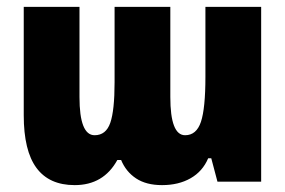

<svg xmlns="http://www.w3.org/2000/svg" viewBox="-20 -528 829 558"><path d="M49 -193V-508H211V-246Q211 -135 255 -135Q288 -135 300.5 -171Q313 -207 313 -289V-508H475V-246Q475 -135 518 -135Q551 -135 564 -174Q577 -213 577 -305V-508H739V0H612L594 -68H585Q569 -30 534 -10Q499 10 451 10Q405 10 375.5 -9.5Q346 -29 332 -63H321Q281 10 197 10Q123 10 86 -40Q49 -90 49 -193Z"/></svg>

Font: Noto Sans Armenian Black Cond
Style: Regular
Weight: 900
Width: 3
Designer: Monotype Design team
Foundry: Monotype Imaging Inc.
Version: Version 1.000